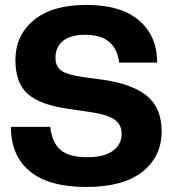

<svg xmlns="http://www.w3.org/2000/svg" viewBox="-20 -742 694 772"><path d="M327.1 9.8Q176.8 9.8 100.3 -53Q23.9 -115.7 23.9 -231.9H182.1Q189.5 -167.5 223.9 -138.7Q258.3 -109.9 331.1 -109.9Q398.9 -109.9 434.1 -135.7Q469.2 -161.6 469.2 -204.1Q469.2 -239.7 441.4 -260.5Q413.6 -281.2 338.9 -292L255.9 -304.2Q141.1 -320.3 91.6 -364.3Q42 -408.2 42 -500Q42 -599.6 115.7 -660.9Q189.5 -722.2 327.1 -722.2Q466.3 -722.2 539.1 -659.9Q611.8 -597.7 611.8 -490.2H459Q445.8 -602.1 323.2 -602.1Q262.7 -602.1 232.9 -577.1Q203.1 -552.2 203.1 -509.8Q203.1 -475.1 225.8 -458.5Q248.5 -441.9 314 -432.1L397 -420.9Q513.7 -403.8 571.8 -355.5Q629.9 -307.1 629.9 -213.9Q629.9 -112.3 552.5 -51.3Q475.1 9.8 327.1 9.8Z"/></svg>

Font: Creato Display ExtraBold
Style: Regular
Weight: 800
Version: Version 1.000